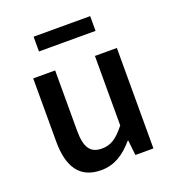

<svg xmlns="http://www.w3.org/2000/svg" viewBox="-125 -769 804 880"><g transform="rotate(-20 276.5 -328.5)"><path d="M137 -669V-597H413V-669ZM70 -182C70 -58 116 12 220 12C287 12 335 -22 379 -73H382L390 0H478V-490H371V-151C331 -101 302 -80 257 -80C201 -80 177 -113 177 -196V-490H70Z"/></g></svg>

Font: Cambridge Sans Medium
Style: Regular
Weight: 500
Version: Version 2.020;PS 002.020;hotconv 1.0.88;makeotf.lib2.5.64775